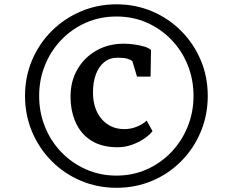

<svg xmlns="http://www.w3.org/2000/svg" viewBox="-20 -934 1079 890"><path d="M96 -489.5Q96 -578.5 128.8 -655.5Q161.5 -732.5 219.8 -790.5Q278 -848.5 355 -881.2Q432 -914 520 -914Q608.5 -914 685.5 -881.2Q762.5 -848.5 820.2 -790.2Q878 -732 910.5 -655.2Q943 -578.5 943 -489.5Q943 -400.5 910.5 -323Q878 -245.5 820.2 -187Q762.5 -128.5 685.5 -96Q608.5 -63.5 520 -63.5Q432 -63.5 355 -96Q278 -128.5 219.8 -187Q161.5 -245.5 128.8 -323Q96 -400.5 96 -489.5ZM161.5 -489.5Q161.5 -412.5 188.8 -345.5Q216 -278.5 265 -228Q314 -177.5 379 -148.8Q444 -120 520 -120Q595.5 -120 660.5 -149Q725.5 -178 774 -228.8Q822.5 -279.5 849.8 -346.5Q877 -413.5 877 -489.5Q877 -566 850 -632.8Q823 -699.5 774.2 -750Q725.5 -800.5 660.8 -829Q596 -857.5 520 -857.5Q443.5 -857.5 378.2 -828.8Q313 -800 264.2 -749.2Q215.5 -698.5 188.5 -631.8Q161.5 -565 161.5 -489.5ZM524.5 -251.5Q452 -251.5 403.5 -282Q355 -312.5 331 -366Q307 -419.5 307 -487.5Q307 -557 338.5 -612Q370 -667 426 -699.2Q482 -731.5 554.5 -731.5Q576 -731.5 601.8 -728Q627.5 -724.5 649 -718Q670.5 -711.5 680 -702L678 -579H615L593.5 -651Q585.5 -657 570.8 -661.8Q556 -666.5 525.5 -666.5Q488.5 -666.5 463 -645.8Q437.5 -625 424.2 -588.8Q411 -552.5 411 -505.5Q411 -429 451.2 -382.2Q491.5 -335.5 556.5 -335.5Q586.5 -335.5 614.2 -346.8Q642 -358 660 -375L687 -326Q673.5 -308.5 648.5 -291.5Q623.5 -274.5 591.8 -263Q560 -251.5 524.5 -251.5Z"/></svg>

Font: Merriweather 36pt ExtraBold
Style: Regular
Weight: 800
Designer: Eben Sorkin
Foundry: Eben Sorkin
Version: Version 2.100